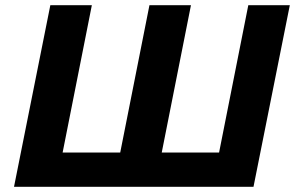

<svg xmlns="http://www.w3.org/2000/svg" viewBox="-20 -720 1138 740"><path d="M480 -132 436 -95 556 -700H716L596 -95L567 -132H863L817 -95L937 -700H1097L957 0H34L174 -700H334L214 -95L186 -132Z"/></svg>

Font: MOST Montserrat
Style: Bold Italic
Weight: 700
Italic angle: -11.3°
Designer: Julieta Ulanovsky
Foundry: Julieta Ulanovsky
Version: Version 8.000;March 11, 2024;FontCreator 15.0.0.2926 64-bit